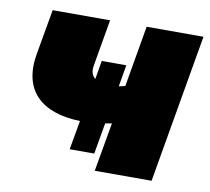

<svg xmlns="http://www.w3.org/2000/svg" viewBox="-64 -591 725 662"><g transform="rotate(10 298.5 -260.0)"><path d="M296 -58 315 -167 338 -171 308 0H507L597 -520H398L361 -306L339 -301L352 -377H266L255 -312C243 -321 238 -337 242 -358L270 -520H69L41 -361C19 -233 90 -164 228 -160L210 -58Z"/></g></svg>

Font: Fixel Text 20240404 Black
Style: Italic
Weight: 900
Width: 4
Italic angle: -10°
Designer: AlfaBravo + MacPaw
Foundry: Kyrylo Tkachov, Marchela Mozhyna, Serhii Makarenko, Maria Weinstein, Zakhar Kryvoshyya
Version: Version 1.211;Glyphs 3.2 (3225)